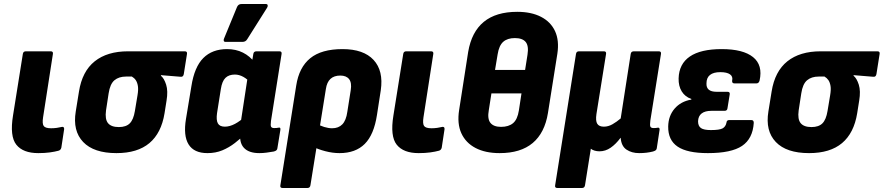

<svg xmlns="http://www.w3.org/2000/svg" viewBox="-20 -753 4409 958"><path d="M171 11Q95 11 61.5 -31Q28 -73 45 -177L94 -484Q96 -497 109 -497H233Q246 -497 244 -484L195 -168Q190 -136 198 -124.5Q206 -113 235 -113Q249 -113 263.5 -115Q278 -117 290 -120Q301 -121 300 -108L286 -16Q283 -4 272 -1Q254 4 228.5 7.5Q203 11 171 11Z M561 11Q448 11 395 -44.5Q342 -100 358 -197L374 -296Q390 -397 452.5 -447Q515 -497 619 -497H902Q915 -497 913 -484L897 -383Q894 -368 881 -370L783 -378V-375Q799 -362 809 -330.5Q819 -299 811 -251L801 -188Q785 -89 725.5 -39Q666 11 561 11ZM573 -119Q609 -119 627.5 -137.5Q646 -156 653 -199L666 -277Q671 -306 668 -324Q665 -342 657.5 -353Q650 -364 638 -371H609Q573 -371 551 -352.5Q529 -334 522 -287L509 -202Q503 -158 519 -138.5Q535 -119 573 -119Z M1015 11Q948 11 921 -32.5Q894 -76 908 -160L935 -323Q950 -419 994.5 -463.5Q1039 -508 1113 -508Q1157 -508 1192 -490.5Q1227 -473 1252 -440L1234 -336Q1215 -358 1194 -369.5Q1173 -381 1152 -381Q1122 -381 1105 -364.5Q1088 -348 1082 -309L1063 -189Q1058 -154 1067 -137.5Q1076 -121 1102 -121Q1126 -121 1152.5 -135Q1179 -149 1209 -177L1208 -88Q1181 -62 1152 -39.5Q1123 -17 1089.5 -3Q1056 11 1015 11ZM1274 11Q1221 11 1196.5 -16Q1172 -43 1180 -96L1184 -120L1181 -141L1221 -403L1237 -441L1244 -484Q1246 -497 1260 -497H1374Q1387 -497 1385 -484L1332 -149Q1329 -126 1333 -120Q1337 -114 1348 -114Q1355 -114 1360 -114.5Q1365 -115 1370 -116Q1381 -119 1379 -105L1364 -13Q1363 -1 1346 3Q1329 6 1310.5 8.5Q1292 11 1274 11ZM1105 -544Q1098 -544 1096.5 -549.5Q1095 -555 1098 -561L1163 -719Q1167 -727 1172.5 -730Q1178 -733 1186 -733H1306Q1314 -733 1315.5 -727.5Q1317 -722 1313 -715L1214 -558Q1206 -544 1190 -544Z M1390 185Q1376 185 1379 171L1458 -326Q1472 -417 1528 -462.5Q1584 -508 1689 -508Q1794 -508 1844 -454Q1894 -400 1880 -303L1861 -180Q1846 -81 1800 -35Q1754 11 1674 11Q1640 11 1603.5 1.5Q1567 -8 1542 -21L1559 -137Q1576 -126 1597.5 -119.5Q1619 -113 1637 -113Q1669 -113 1688 -132.5Q1707 -152 1713 -195L1730 -303Q1736 -340 1722 -358Q1708 -376 1678 -376Q1647 -376 1629 -359.5Q1611 -343 1606 -309L1529 171Q1527 185 1514 185Z M2069 11Q1993 11 1959.5 -31Q1926 -73 1943 -177L1992 -484Q1994 -497 2007 -497H2131Q2144 -497 2142 -484L2093 -168Q2088 -136 2096 -124.5Q2104 -113 2133 -113Q2147 -113 2161.5 -115Q2176 -117 2188 -120Q2199 -121 2198 -108L2184 -16Q2181 -4 2170 -1Q2152 4 2126.5 7.5Q2101 11 2069 11Z M2473 11Q2402 11 2353 -14.5Q2304 -40 2282 -88Q2260 -136 2271 -205L2316 -494Q2333 -594 2394 -644Q2455 -694 2561 -694Q2631 -694 2679.5 -669Q2728 -644 2749.5 -597.5Q2771 -551 2761 -485L2714 -189Q2698 -90 2638 -39.5Q2578 11 2473 11ZM2480 -120Q2518 -120 2540 -138.5Q2562 -157 2569 -202L2582 -287H2432L2419 -204Q2411 -160 2427 -140Q2443 -120 2480 -120ZM2450 -404H2600L2612 -480Q2619 -524 2603 -543.5Q2587 -563 2549 -563Q2512 -563 2491 -544.5Q2470 -526 2463 -482Z M2761 185Q2747 185 2750 171L2854 -484Q2856 -497 2869 -497H2993Q3006 -497 3004 -484L2956 -184Q2951 -150 2960 -135.5Q2969 -121 2993 -121Q3015 -121 3036 -133Q3057 -145 3077 -162L3127 -484Q3129 -497 3143 -497H3267Q3280 -497 3278 -484L3225 -152Q3222 -129 3225 -121.5Q3228 -114 3242 -114Q3248 -114 3253 -114.5Q3258 -115 3263 -116Q3272 -117 3271 -105L3257 -13Q3256 -7 3252 -3.5Q3248 0 3238 3Q3222 7 3205 9Q3188 11 3169 11Q3132 11 3106 -6.5Q3080 -24 3077 -65H3076Q3053 -34 3027 -16Q3001 2 2971 2Q2958 2 2946.5 -1.5Q2935 -5 2928 -11L2899 171Q2897 185 2884 185Z M3512 11Q3409 11 3361 -21.5Q3313 -54 3314 -122Q3315 -175 3346 -211Q3377 -247 3429 -256L3430 -259Q3398 -270 3381.5 -297Q3365 -324 3366 -362Q3368 -434 3422 -471Q3476 -508 3581 -508Q3688 -508 3737.5 -468Q3787 -428 3770 -351Q3766 -337 3755 -337H3644Q3632 -337 3633 -350Q3638 -371 3622.5 -382Q3607 -393 3574 -393Q3540 -393 3522.5 -379Q3505 -365 3505 -337Q3504 -316 3516.5 -305.5Q3529 -295 3556 -295H3610Q3623 -295 3621 -282L3610 -214Q3609 -200 3595 -200H3529Q3498 -200 3481 -187Q3464 -174 3463 -148Q3463 -124 3477.5 -114Q3492 -104 3527 -104Q3570 -104 3585.5 -112.5Q3601 -121 3605 -142Q3606 -154 3619 -154H3729Q3741 -154 3741 -140Q3736 -61 3682.5 -25Q3629 11 3512 11Z M4017 11Q3904 11 3851 -44.5Q3798 -100 3814 -197L3830 -296Q3846 -397 3908.5 -447Q3971 -497 4075 -497H4358Q4371 -497 4369 -484L4353 -383Q4350 -368 4337 -370L4239 -378V-375Q4255 -362 4265 -330.5Q4275 -299 4267 -251L4257 -188Q4241 -89 4181.5 -39Q4122 11 4017 11ZM4029 -119Q4065 -119 4083.5 -137.5Q4102 -156 4109 -199L4122 -277Q4127 -306 4124 -324Q4121 -342 4113.5 -353Q4106 -364 4094 -371H4065Q4029 -371 4007 -352.5Q3985 -334 3978 -287L3965 -202Q3959 -158 3975 -138.5Q3991 -119 4029 -119Z"/></svg>

Font: Sofia Sans Semi Condensed Black
Style: Italic
Weight: 900
Italic angle: -9°
Version: Version 4.100